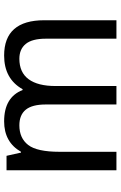

<svg xmlns="http://www.w3.org/2000/svg" viewBox="154 -741 587 935"><g transform="rotate(-90 447.5 -273.5)"><path d="M726.6 0V-343.8Q726.6 -410.2 701.2 -441.4Q675.8 -472.7 628.9 -472.7Q562.5 -472.7 529.3 -427.7Q496.1 -382.8 496.1 -296.9V0H406.2V-343.8Q406.2 -410.2 380.9 -441.4Q355.5 -472.7 304.7 -472.7Q242.2 -472.7 209 -429.7Q175.8 -386.7 175.8 -277.3V0H85.9V-535.2H156.2L171.9 -464.8H175.8Q222.7 -546.9 324.2 -546.9Q441.4 -546.9 476.6 -457H480.5Q531.2 -546.9 644.5 -546.9Q730.5 -546.9 773.4 -498Q816.4 -449.2 816.4 -351.6V0Z"/></g></svg>

Font: Droid Sans Fallback
Style: Regular
Weight: 400
Designer: Steve Matteson
Foundry: Ascender Corporation
Version: 3.00 (Khmer version)